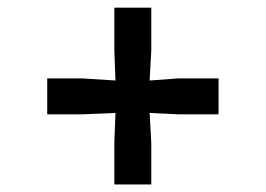

<svg xmlns="http://www.w3.org/2000/svg" viewBox="-20 -577 709 512"><path d="M284.9 -85.1V-197.2L287.9 -275.8L198.6 -272.1H105.9V-368H198.6L287.9 -362.3L284.9 -442.2V-556.6H383.4V-442.2L379 -362.3L455.6 -368H562.8V-272.1H455.6L379 -275.8L383.4 -197.2V-85.1Z"/></svg>

Font: Merriweather Light
Style: Regular
Weight: 300
Designer: Eben Sorkin
Foundry: Eben Sorkin
Version: Version 2.100